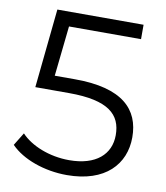

<svg xmlns="http://www.w3.org/2000/svg" viewBox="-80 -767 726 840"><g transform="rotate(10 283.0 -347.0)"><path d="M273 6C444 6 527 -87 527 -206C527 -330 448 -413 236 -413H146L170 -636H490V-700H107L71 -349H221C397 -349 454 -294 454 -203C454 -118 391 -60 272 -60C183 -60 101 -94 57 -141L22 -84C75 -29 173 6 273 6Z"/></g></svg>

Font: Montserrat Z
Style: Regular
Weight: 400
Designer: Julieta Ulanovsky
Foundry: Julieta Ulanovsky
Version: Version 8.000